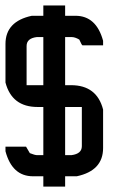

<svg xmlns="http://www.w3.org/2000/svg" viewBox="-20 -646 445 701"><path d="M138.2 -626H217.8V-588.4H255.4Q331.5 -588.4 356.4 -497.1V-480.5H281.2Q278.8 -480.5 269.5 -501.5Q253.9 -510.7 241.2 -510.7H217.8V-335H239.3Q333.5 -335 356.4 -246.1V-105.5Q356.4 -22.9 260.3 -2.4H217.8V35.2H138.2V-2.4H100.6Q24.4 -2.4 0 -93.8V-110.4H75.2L88.9 -86.9Q107.4 -79.6 114.7 -79.6H138.2V-255.4H117.2Q23.4 -255.4 0 -344.7V-485.4Q0 -567.9 96.2 -588.4H138.2ZM77.1 -478V-335H138.2V-510.7H114.7Q77.1 -506.3 77.1 -478ZM217.8 -255.4V-79.6H241.2Q278.8 -84.5 278.8 -112.3V-255.4Z"/></svg>

Font: Kadhim
Style: Regular
Weight: 400
Designer: Developer/ Husham Jawad
Version: Version 1.00;December 29, 2020;FontCreator 13.0.0.2683 32-bi